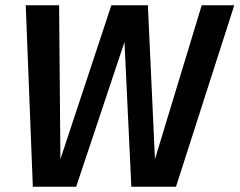

<svg xmlns="http://www.w3.org/2000/svg" viewBox="-20 -711 912 731"><path d="M650 0H480L454 -551L270 0H105L78 -691H205L210 -105L404 -691H543L570 -105L748 -691H872Z"/></svg>

Font: FiraGO Medium
Style: Italic
Weight: 500
Italic angle: -8°
Designer: bBox Type GmbH
Foundry: bBox Type GmbH
Version: Version 1.001